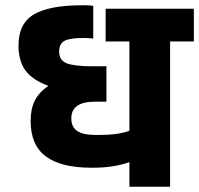

<svg xmlns="http://www.w3.org/2000/svg" viewBox="-20 -707 754 727"><path d="M714 -674V-550H624V0H470V-93Q409 -72 334 -72H324Q212 -72 154 -114.5Q96 -157 96 -249Q96 -294 111.5 -325.5Q127 -357 163 -382Q103 -404 76.5 -440Q50 -476 50 -535Q50 -618 108.5 -652.5Q167 -687 290 -687H302Q319 -687 333 -685V-561Q313 -563 302 -563H290Q245 -563 224.5 -552.5Q204 -542 204 -512Q204 -478 233.5 -467Q263 -456 330 -456H383V-322H340Q250 -322 250 -259Q250 -226 272.5 -211Q295 -196 340 -196H358Q427 -196 470 -212V-550H380V-674Z"/></svg>

Font: Biryani Heavy
Style: Regular
Weight: 900
Designer: Dan Reynolds and Mathieu Réguer
Foundry: Dan Reynolds and Mathieu Réguer
Version: Version 1.003; ttfautohint (v1.1) -l 5 -r 5 -G 72 -x 0 -D la